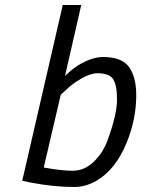

<svg xmlns="http://www.w3.org/2000/svg" viewBox="-20 -738 565 768"><path d="M392 -510Q467 -510 496 -470Q525 -430 525 -357Q525 -262 487 -168Q443 -60 366 -15Q322 10 278 10Q194 10 102 -8L69 -15L231 -718H305L240 -434Q289 -483 346 -502Q370 -510 392 -510ZM155 -68Q225 -55 271 -55Q317 -55 354 -90Q391 -125 410 -176Q448 -280 448 -339Q448 -398 432.5 -421.5Q417 -445 370 -445Q342 -445 305 -423.5Q268 -402 246 -380L223 -359Z"/></svg>

Font: Titillium Web
Style: Italic
Weight: 400
Italic angle: -13°
Version: Version 1.002;PS 57.000;hotconv 1.0.70;makeotf.lib2.5.55311